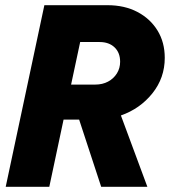

<svg xmlns="http://www.w3.org/2000/svg" viewBox="-20 -720 655 740"><path d="M2 0 151 -700H394Q460 -700 509.5 -674Q559 -648 587 -602.5Q615 -557 615 -497Q615 -420 567.5 -360.5Q520 -301 446 -275L548 0H370L285 -259H225L170 0ZM254 -394H347Q375 -394 396.5 -405.5Q418 -417 430.5 -437Q443 -457 443 -482Q443 -517 421.5 -537.5Q400 -558 364 -558H289Z"/></svg>

Font: Red Hat Mono
Style: Italic
Weight: 400
Italic angle: -12°
Monospace: yes
Designer: Pentagram, MCKL
Foundry: MCKL
Version: Version 1.030